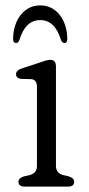

<svg xmlns="http://www.w3.org/2000/svg" viewBox="-20 -692 330 712"><path d="M187.5 -445V-77Q187.5 -50 213.5 -43L235 -38Q255 -31.5 255 -18Q255 0 232 0H71.5Q48.5 0 48.5 -18Q48.5 -31.5 69 -38L91 -43Q117 -50 117 -77V-370.5Q117 -396.5 96 -398.5L57 -399.5Q39.5 -402.5 39.5 -416.5Q39.5 -431 60 -438L132 -461.5Q141 -465 149.8 -467.5Q158.5 -470 167 -470Q187.5 -470 187.5 -445ZM129.3 -617.5Q74.3 -617.5 52.3 -544.5Q47.4 -532.5 39.9 -532.5Q27.6 -532.5 28.5 -550.5Q30.7 -605.5 58.6 -638.8Q86.6 -672 129.3 -672Q171.9 -672 199.7 -638.8Q227.4 -605.5 229.6 -550.5Q230.5 -532.5 218.6 -532.5Q210.7 -532.5 205.8 -544.5Q183.8 -617.5 129.3 -617.5Z"/></svg>

Font: Fraunces 9pt SuperSoft Light
Style: Regular
Weight: 300
Version: Version 1.000;[b76b70a41]